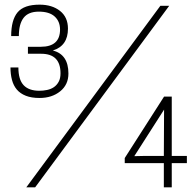

<svg xmlns="http://www.w3.org/2000/svg" viewBox="-20 -805 840 825"><path d="M718 0H684V-104H516V-126L685 -390H718V-135H783V-104H718ZM150 -384Q115 -384 91 -393.5Q67 -403 52.5 -420Q38 -437 31.5 -461.5Q25 -486 25 -515H59Q59 -463 81.5 -439Q104 -415 149 -415Q166 -415 182.5 -418.5Q199 -422 211.5 -430.5Q224 -439 232 -453.5Q240 -468 240 -490Q240 -574 157 -574H100V-604H155Q238 -604 238 -678Q238 -713 215 -734Q192 -755 147 -755Q102 -755 81.5 -728.5Q61 -702 61 -650H28Q28 -719 55.5 -752Q83 -785 150 -785Q204 -785 238 -758Q272 -731 272 -682Q272 -608 207 -588Q274 -571 274 -489Q274 -441 238.5 -412.5Q203 -384 150 -384ZM131 0H93L669 -780H707ZM557 -134Q568 -134 579 -134.5Q590 -135 601 -135H684Q684 -186 684.5 -234.5Q685 -283 685 -334Z"/></svg>

Font: Tanohe Sans ExtraLight
Style: Regular
Weight: 250
Designer: Village Type and Design LLC & Cristiano Sobral
Foundry: Cooper Hewitt Smithsonian Design Museum
Version: Version 1.00;September 29, 2021;FontCreator 13.0.0.2655 64-b